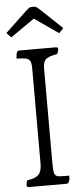

<svg xmlns="http://www.w3.org/2000/svg" viewBox="-66 -1023 412 975"><g transform="rotate(-5 140.0 -535.0)"><path d="M40 -80Q30 -80 30 -90Q30 -94 31 -101.5Q32 -109 36 -115Q77 -120 93.5 -137Q110 -154 110 -191V-678Q110 -704 104 -716Q98 -728 82 -731.5Q66 -735 35 -735Q35 -740 36 -748Q37 -756 38 -761Q41 -772 45.5 -773.5Q50 -775 51 -775H240Q250 -775 250 -765Q250 -761 248 -753.5Q246 -746 242 -740Q205 -735 187.5 -722.5Q170 -710 170 -675V-191Q170 -153 174.5 -138Q179 -123 198 -121Q205 -120 222.5 -120Q240 -120 250 -120Q250 -115 249.5 -107Q249 -99 247 -94Q244 -84 240 -82Q236 -80 234 -80ZM-5 -869 106 -974Q116 -983 121 -986.5Q126 -990 135 -990H145Q154 -990 159.5 -986Q165 -982 174 -974L285 -869L262 -845L140 -930L18 -845Z"/></g></svg>

Font: Gowun Batang
Style: Regular
Weight: 400
Designer: Yanghee Ryu
Foundry: Yanghee Ryu
Version: Version 2.000